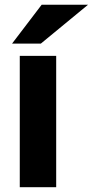

<svg xmlns="http://www.w3.org/2000/svg" viewBox="-20 -781 387 801"><path d="M214.4 0H62.5V-547.9H214.4ZM153.8 -761.2H347.2L150.4 -599.1H30.3Z"/></svg>

Font: Ufes Sans ExtraBold
Style: Regular
Weight: 800
Designer: Ricardo Esteves & Filipe Motta
Foundry: ProDesignUfes - Ricardo Esteves, Filipe Motta (This is a derivative work, based on Roboto family, by Christian Robertson
Version: Version 2.0